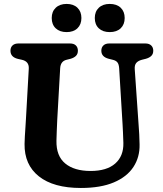

<svg xmlns="http://www.w3.org/2000/svg" viewBox="-20 -916 810 954"><path d="M589 -298 572 -578Q570.5 -597.5 563 -606.5Q555.5 -615.5 540 -619L520 -624Q483.5 -633.5 483.5 -664Q483.5 -680.5 493.8 -690.2Q504 -700 522.5 -700H702.5Q721 -700 731.2 -690.2Q741.5 -680.5 741.5 -664Q741.5 -648 732 -638.5Q722.5 -629 705 -624L685 -619Q666 -614 657 -603.2Q648 -592.5 649.5 -572L668.5 -298.5Q670.5 -273 671.8 -248.8Q673 -224.5 673.5 -198.5Q675 -135.5 643 -86.5Q611 -37.5 545.8 -9.8Q480.5 18 381.5 18Q246 18 173.2 -39.8Q100.5 -97.5 102 -201Q102 -215.5 103.5 -238.8Q105 -262 106.5 -285.8Q108 -309.5 109 -326L123 -575Q125 -611 88.5 -619L68.5 -623.5Q32 -632.5 32 -664Q32 -680.5 42.2 -690.2Q52.5 -700 71.5 -700H328Q347 -700 357 -690.2Q367 -680.5 367 -664Q367 -648 357.5 -638.5Q348 -629 331 -624L311 -619Q281 -612 279 -577L264.5 -322Q263 -290 262 -264Q261 -238 260.5 -217Q259 -141 304 -103.8Q349 -66.5 430 -66.5Q510.5 -66.5 552.5 -103.5Q594.5 -140.5 593 -206Q592 -238.5 591 -259Q590 -279.5 589 -298ZM311 -756.5Q277 -756.5 257 -775.2Q237 -794 237 -826.5Q237 -858.5 257 -877.5Q277 -896.5 311 -896.5Q345 -896.5 364.8 -877.5Q384.5 -858.5 384.5 -826.5Q384.5 -794.5 364.8 -775.5Q345 -756.5 311 -756.5ZM525 -756.5Q491 -756.5 471 -775.2Q451 -794 451 -826.5Q451 -858.5 471 -877.5Q491 -896.5 525 -896.5Q560 -896.5 579.8 -877.5Q599.5 -858.5 599.5 -826.5Q599.5 -794.5 579.8 -775.5Q560 -756.5 525 -756.5Z"/></svg>

Font: Fraunces 9pt S100 SemiBold
Style: Regular
Weight: 600
Version: Version 1.000; ttfautohint (v1.8.3)